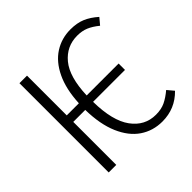

<svg xmlns="http://www.w3.org/2000/svg" viewBox="-178 -863 1042 1042"><g transform="rotate(-45 343.0 -342.5)"><path d="M666 -59Q598 11 500 11Q428 11 372 -27Q316 -65 283 -141.5Q250 -218 248 -330H156V0H98V-685H156V-380H249Q254 -484 288 -555Q322 -626 377 -661Q432 -696 500 -696Q550 -696 586.5 -680.5Q623 -665 659 -633L628 -596Q596 -622 567.5 -634Q539 -646 502 -646Q420 -646 367 -582Q314 -518 309 -380H554V-331H309Q311 -184 363.5 -112Q416 -40 501 -40Q543 -40 573 -54.5Q603 -69 635 -96Z"/></g></svg>

Font: Fira Sans Condensed Light
Style: Regular
Weight: 300
Width: 3
Designer: bBox Type GmbH & Carrois Corporate GbR & Edenspiekermann AG
Foundry: bBox Type GmbH & Carrois Corporate GbR & Edenspiekermann AG
Version: Version 4.301